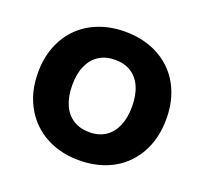

<svg xmlns="http://www.w3.org/2000/svg" viewBox="-125 -863 1086 1021"><g transform="rotate(20 418.5 -352.5)"><path d="M418 11Q337 11 270.5 -15Q204 -41 156 -89Q108 -137 81.5 -204Q55 -271 55 -354Q55 -436 81.5 -503Q108 -570 156 -617.5Q204 -665 271 -690.5Q338 -716 418 -716Q499 -716 565.5 -690.5Q632 -665 680.5 -617.5Q729 -570 755 -503Q781 -436 781 -354Q781 -271 755 -204Q729 -137 681 -88.5Q633 -40 566 -14.5Q499 11 418 11ZM419 -148Q472 -148 509.5 -172.5Q547 -197 567 -243Q587 -289 587 -353Q587 -418 567 -463.5Q547 -509 509.5 -533Q472 -557 418 -557Q366 -557 328 -533Q290 -509 269.5 -463.5Q249 -418 249 -353Q249 -289 269 -243Q289 -197 327.5 -172.5Q366 -148 419 -148Z"/></g></svg>

Font: Nunito Sans 9pt Black
Style: Regular
Weight: 900
Version: Version 3.101;gftools[0.9.27]